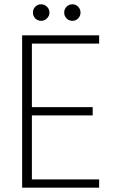

<svg xmlns="http://www.w3.org/2000/svg" viewBox="-20 -865 531 885"><path d="M437 -702.1V-664.1H127V-371.1H407.2V-333H127V-38.1H437V0H82V-702.1ZM169.9 -769Q153.8 -769 142.8 -780Q131.8 -791 131.8 -807.1Q131.8 -823.2 142.8 -834.2Q153.8 -845.2 169.9 -845.2Q185.1 -845.2 196.5 -834Q208 -822.8 208 -807.1Q208 -791.5 196.5 -780.3Q185.1 -769 169.9 -769ZM314 -769Q297.9 -769 286.9 -780Q275.9 -791 275.9 -807.1Q275.9 -823.2 286.9 -834.2Q297.9 -845.2 314 -845.2Q329.6 -845.2 340.3 -834Q351.1 -822.8 351.1 -807.1Q351.1 -791.5 340.3 -780.3Q329.6 -769 314 -769Z"/></svg>

Font: SVN-Poppins ExtraLight
Style: Regular
Weight: 200
Designer: Ninad Kale (Devanagari), Jonny Pinhorn (Latin)
Foundry: Indian Type Foundry
Version: Version 3.002 2017